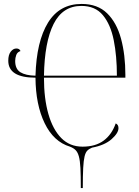

<svg xmlns="http://www.w3.org/2000/svg" viewBox="-20 -744 706 974"><path d="M390 210Q390 147 388 108.5Q386 70 380 49Q374 28 363.5 17.5Q353 7 335 0Q252 -25 206.5 -119Q161 -213 160 -350Q22 -350 22 -436Q22 -466 34.5 -482Q47 -498 63 -498Q79 -498 84 -485Q68 -480 62.5 -465Q57 -450 57 -435Q57 -394 83.5 -377.5Q110 -361 160 -360Q165 -534 223.5 -629Q282 -724 394 -724Q475 -724 523.5 -676.5Q572 -629 594 -547.5Q616 -466 616 -364V-350H203Q203 -244 225.5 -165.5Q248 -87 291 -43.5Q334 0 399 0Q464 0 505.5 -30.5Q547 -61 567 -118Q581 -112 581 -94Q581 -69 546 -38Q511 -7 447 5Q432 11 423 20Q414 29 409 49.5Q404 70 402 108.5Q400 147 400 210ZM573 -360Q573 -460 557 -540Q541 -620 502 -667Q463 -714 393 -714Q298 -714 252 -622.5Q206 -531 203 -360Z"/></svg>

Font: Noto Serif Display Condensed ExtraLight
Style: Regular
Weight: 200
Width: 3
Designer: Monotype Design Team
Foundry: Monotype Imaging Inc.
Version: Version 2.009